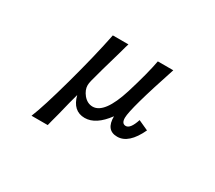

<svg xmlns="http://www.w3.org/2000/svg" viewBox="-119 -749 1238 1104"><g transform="rotate(30 500.0 -197.0)"><path d="M285.2 120.1H177.7Q210.9 40 265.6 -159.2Q320.3 -358.4 351.6 -513.7H455.1L448.2 -491.2L437.5 -452.1Q390.6 -291 374 -225.6Q369.1 -205.1 369.1 -193.4Q369.1 -162.1 393.6 -131.8Q419.9 -100.6 455.1 -100.6Q533.2 -100.6 589.8 -281.2Q633.8 -423.8 650.4 -513.7H752.9Q648.4 -199.2 648.4 -138.7Q648.4 -99.6 675.8 -99.6Q706.1 -99.6 728.5 -168.9L794.9 -138.7Q740.2 -21.5 664.1 -21.5Q588.9 -21.5 589.8 -114.3Q521.5 -21.5 448.2 -21.5Q369.1 -21.5 345.7 -114.3L329.1 -52.7L307.6 34.2L293 88.9Z"/></g></svg>

Font: MotoyaLCedar
Style: W3 mono
Weight: 400
Version: Version 1.01